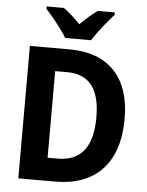

<svg xmlns="http://www.w3.org/2000/svg" viewBox="-61 -982 791 1031"><g transform="rotate(5 334.5 -466.5)"><path d="M262 -773H402C428 -818 483 -883 516 -920V-933H424C393 -911 365 -886 331 -853C300 -885 271 -912 241 -933H148V-920C183 -883 237 -816 262 -773ZM618 -369C618 -593 499 -714 292 -714H77V0H277C490 0 618 -126 618 -369ZM466 -364C466 -203 405 -124 276 -124H224V-591H289C405 -591 466 -519 466 -364Z"/></g></svg>

Font: Noto Sans Khmer SemiCondensed
Style: Bold
Weight: 700
Width: 4
Designer: Danh Hong and the Monotype Design Team
Foundry: Monotype Imaging Inc.
Version: Version 2.004